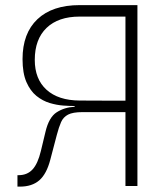

<svg xmlns="http://www.w3.org/2000/svg" viewBox="-20 -713 626 736"><path d="M265.6 -306.6Q248.5 -306.6 223.1 -308.3Q197.8 -310.1 170.7 -318.1Q143.6 -326.2 119.9 -345.2Q96.2 -364.3 81.3 -398.4Q66.4 -432.6 66.4 -486.3Q66.4 -585.4 123.5 -639.4Q180.7 -693.4 285.2 -693.4H506.8V0H460.9V-283.2H295.9Q259.3 -283.2 241 -273.7Q222.7 -264.2 214.1 -244.9Q205.6 -225.6 197.8 -195.8L172.9 -101.1Q158.7 -46.4 130.9 -22Q103 2.4 56.2 2.4H46.9V-41.5H51.3Q84.5 -41.5 104.7 -63.5Q125 -85.4 136.7 -134.3L154.3 -207.5Q167.5 -263.7 197.5 -282.7Q227.5 -301.8 266.1 -303.7V-306.6ZM401.9 -327.1H460.9V-649.4H285.2Q203.6 -649.4 158.4 -606Q113.3 -562.5 113.3 -483.4Q113.3 -409.7 158.4 -368.9Q203.6 -328.1 285.2 -327.6Z"/></svg>

Font: Cascadia Mono NF ExtraLight
Style: Regular
Weight: 200
Monospace: yes
Designer: Aaron Bell
Foundry: Saja Typeworks
Version: Version 2404.023; ttfautohint (v1.8.4)